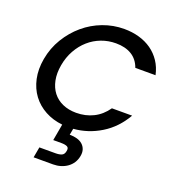

<svg xmlns="http://www.w3.org/2000/svg" viewBox="-168 -833 1108 1223"><g transform="rotate(20 386.5 -221.0)"><path d="M47 -349Q61 -427 100.5 -492Q140 -557 196 -604.5Q252 -652 321 -678Q390 -704 464 -704Q518 -704 565.5 -690.5Q613 -677 650.5 -650.5Q688 -624 714 -585Q740 -546 751 -495H614Q595 -548 552 -574Q509 -600 446 -600Q394 -600 347.5 -582.5Q301 -565 263.5 -532Q226 -499 200 -452.5Q174 -406 164 -349Q154 -292 163.5 -245.5Q173 -199 198.5 -166Q224 -133 264.5 -115Q305 -97 357 -97Q420 -97 472.5 -123Q525 -149 562 -202H699Q645 -108 559.5 -55.5Q474 -3 375 5L367 48Q395 48 417.5 54.5Q440 61 455 74.5Q470 88 476.5 107.5Q483 127 478 153Q473 179 460 199Q447 219 427.5 233Q408 247 383.5 254.5Q359 262 332 262H200L213 190H322Q348 190 364 183Q380 176 384 153Q389 130 375 123Q361 116 335 116H280L300 4Q235 -3 182.5 -31.5Q130 -60 95.5 -106Q61 -152 47.5 -214Q34 -276 47 -349Z"/></g></svg>

Font: SVN-Poppins Medium
Style: Italic
Weight: 500
Italic angle: -10°
Designer: Ninad Kale (Devanagari), Jonny Pinhorn (Latin)
Foundry: Indian Type Foundry
Version: Version 3.002 2017; ttfautohint (v1.8.3)